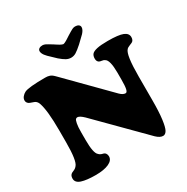

<svg xmlns="http://www.w3.org/2000/svg" viewBox="-201 -1083 1238 1269"><g transform="rotate(-30 418.0 -448.5)"><path d="M473.1 -876Q506.8 -897 518.3 -902.6Q529.8 -908.2 541 -908.2Q556.6 -908.2 566.7 -901.4Q576.7 -894.5 576.7 -882.8Q576.7 -863.8 555.7 -840.8L504.4 -791.5Q473.1 -763.7 455.1 -752.7Q437 -741.7 416.5 -741.7Q397.5 -741.7 379.6 -751.5Q361.8 -761.2 337.4 -782.2L284.7 -832.5Q274.9 -843.3 270 -849.4Q265.1 -855.5 260.7 -864.7Q256.3 -874 256.3 -882.8Q256.3 -894.5 266.1 -901.4Q275.9 -908.2 291.5 -908.2Q302.7 -908.2 314.2 -902.6Q325.7 -897 359.4 -876Q363.3 -873.5 370.6 -868.7Q377.9 -863.8 381.3 -861.8Q384.8 -859.9 390.4 -856.4Q396 -853 399.4 -851.3Q402.8 -849.6 407.5 -847.9Q412.1 -846.2 416.5 -845.2Q421.4 -846.2 426 -847.9Q430.7 -849.6 437.3 -853.5Q443.8 -857.4 447 -859.1Q450.2 -860.8 460 -867.4Q469.7 -874 473.1 -876ZM107.4 -275.4V-363.8Q107.4 -520.5 85 -581.5Q79.1 -597.7 65.9 -606.4Q60.1 -609.9 44.4 -615Q28.8 -620.1 22.5 -624Q7.3 -634.3 7.3 -650.9Q7.3 -665.5 17.6 -678.2Q27.8 -690.9 43 -698.7Q74.7 -713.9 200.2 -713.9Q209.5 -713.9 216.8 -713.1Q224.1 -712.4 230.5 -710.2Q236.8 -708 240.5 -706.8Q244.1 -705.6 249.8 -701.2Q255.4 -696.8 257.3 -695.3Q259.3 -693.8 265.4 -687.7Q271.5 -681.6 273.4 -679.7L568.8 -380.4Q590.8 -358.4 610.4 -358.4Q621.6 -358.4 626.5 -380.4Q631.3 -402.3 631.3 -450.7V-503.9Q630.9 -600.6 603 -615.2Q595.7 -621.6 581.3 -623.3Q566.9 -625 561 -628.9Q547.4 -637.7 547.4 -658.2Q547.4 -679.7 557.6 -691.9Q567.9 -704.1 597.2 -710.7Q626.5 -717.3 680.2 -717.3Q761.7 -717.3 795.2 -703.9Q828.6 -690.4 828.6 -661.6Q828.6 -636.2 811 -627.4Q808.1 -625.5 791.3 -619.1Q774.4 -612.8 767.6 -604Q740.2 -575.7 740.2 -411.1V-232.9Q740.2 -141.6 732.9 -86.4Q725.6 -31.2 713.9 -10.7Q702.1 9.8 684.6 9.8Q661.1 9.8 633.8 -16.6L300.8 -352.1Q271 -380.9 253.9 -380.9Q246.6 -380.9 241.2 -375.5Q235.8 -370.1 231.2 -347.2Q226.6 -324.2 226.6 -283.7V-222.7Q226.6 -122.6 250.5 -103.5Q260.7 -91.3 282.2 -86.9Q293.5 -84.5 300 -75.2Q306.6 -65.9 306.6 -52.7Q306.6 -22.5 269.8 -5.6Q232.9 11.2 169.9 11.2Q101.1 11.2 62.5 -1.2Q23.9 -13.7 23.9 -45.4Q23.9 -71.3 42.5 -81.1Q45.4 -83 54.2 -86.4Q63 -89.8 69.3 -94.2Q75.7 -98.6 82 -106.4Q107.4 -133.8 107.4 -275.4Z"/></g></svg>

Font: Cooper* ExtraBold
Style: Regular
Weight: 800
Designer: Owen Earl
Foundry: indestructible type*
Version: Version 0.001